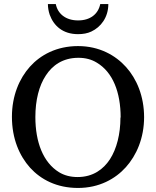

<svg xmlns="http://www.w3.org/2000/svg" viewBox="-20 -915 770 950"><path d="M576 -334C576 -251 557 -178 524 -127C492 -78 441 -39 364 -39C329 -39 298 -47 272 -63C194 -111 155 -211 155 -336C155 -419 173 -491 207 -542C239 -591 290 -629 368 -629C403 -629 433 -621 459 -605C538 -558 577 -459 577 -333ZM693 -334C693 -440 656 -525 604 -583C552 -641 472 -687 366 -687C260 -687 180 -643 128 -585C76 -527 39 -442 39 -337C39 -229 76 -144 129 -85C182 -27 260 15 366 15C471 15 551 -30 603 -88C655 -146 693 -231 693 -336ZM366 -814C307 -814 266 -845 256 -895H217C217 -878 220 -860 226 -842C246 -787 291 -746 366 -746C391 -746 413 -750 432 -759C479 -781 516 -829 516 -895H476C466 -845 426 -814 367 -814Z"/></svg>

Font: Veleka
Style: Regular
Weight: 400
Designer: Stefan Peev, Context Ltd, 2016; SIL International, 1997-2014.
Foundry: Stefan Peev, Context Ltd, 2016
Version: Version 1.000